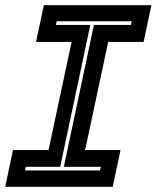

<svg xmlns="http://www.w3.org/2000/svg" viewBox="-37 -720 604 740"><path d="M-17 0 13 -141.5H150L239 -558.5H102L132 -700H546.5L516.5 -558.5H380L291 -141.5H427.5L397.5 0ZM59.5 -63H348.5L351.5 -77H209L325 -624H467.5L470.5 -638H181.5L178.5 -624H311L195 -77H62.5Z"/></svg>

Font: Tourney Thin
Style: Italic
Weight: 100
Italic angle: -12°
Designer: Tyler Finck
Foundry: Etcetera Type Co
Version: Version 1.015